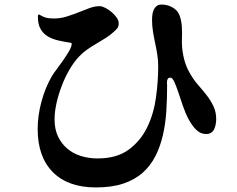

<svg xmlns="http://www.w3.org/2000/svg" viewBox="-20 -767 1040 841"><path d="M150 -704Q169 -693 181.5 -689.5Q194 -686 216 -686Q245 -686 272 -694.5Q299 -703 324 -713Q349 -723 372 -731.5Q395 -740 417 -740Q427 -740 441.5 -732.5Q456 -725 469 -714Q482 -703 491 -690Q500 -677 500 -666Q500 -652 495 -645Q490 -638 480 -629Q463 -613 443 -600.5Q423 -588 402.5 -576Q382 -564 362.5 -550.5Q343 -537 327 -520Q304 -496 284.5 -462.5Q265 -429 250.5 -391Q236 -353 227.5 -315Q219 -277 219 -244Q219 -202 233.5 -170.5Q248 -139 273.5 -117Q299 -95 333.5 -84Q368 -73 407 -73Q491 -73 543 -111Q595 -149 624 -208Q653 -267 663 -338.5Q673 -410 673 -477Q673 -503 669 -528Q665 -553 659.5 -578.5Q654 -604 650 -629Q646 -654 646 -680Q646 -691 647.5 -703Q649 -715 653.5 -724.5Q658 -734 666 -740.5Q674 -747 688 -747Q720 -747 744 -729Q761 -717 768 -695.5Q775 -674 776.5 -649.5Q778 -625 777 -600.5Q776 -576 778 -557Q781 -525 790 -495.5Q799 -466 816 -439Q830 -415 849 -393.5Q868 -372 885.5 -349.5Q903 -327 915 -301.5Q927 -276 927 -246Q927 -235 925 -223.5Q923 -212 918.5 -202Q914 -192 905 -186Q896 -180 883 -180Q858 -180 839.5 -198.5Q821 -217 806.5 -244Q792 -271 781 -303.5Q770 -336 761 -363Q752 -390 743.5 -408.5Q735 -427 726 -427Q719 -427 716 -423Q713 -419 712 -413.5Q711 -408 711.5 -402Q712 -396 712 -392Q712 -335 708.5 -280Q705 -225 693.5 -175Q682 -125 661 -83.5Q640 -42 605.5 -11Q571 20 520.5 37Q470 54 400 54Q278 54 211.5 -13Q145 -80 145 -202Q145 -260 161.5 -321.5Q178 -383 207 -433Q214 -445 228.5 -464Q243 -483 257.5 -504Q272 -525 283 -544Q294 -563 294 -575Q294 -580 287 -580Q260 -584 234.5 -590Q209 -596 189.5 -607.5Q170 -619 158 -639.5Q146 -660 146 -693Q146 -696 146.5 -699Q147 -702 150 -704Z"/></svg>

Font: SoukouMincho
Style: Regular
Weight: 400
Designer: Dr. Ken Lunde (project architect, glyph set definition & overall production); Masataka HATTORI  (production & ideograph 
Foundry: Adobe Systems Incorporated
Version: Version 1.00